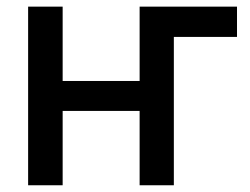

<svg xmlns="http://www.w3.org/2000/svg" viewBox="-20 -550 743 570"><path d="M683.6 -440.4H496.1V0H394.5V-220.7H166V0H63.5V-530.3H166V-309.6H394.5V-530.3H683.6Z"/></svg>

Font: Pretendard Std Medium
Style: Regular
Weight: 500
Designer: Base glyphs from Inter by Rasmus Andersson; Hangeul glyphs from Noto Sans CJK(Source Han Sans) by Jang Soo-young and Kan
Foundry: Kil Hyung-jin
Version: Version 1.309